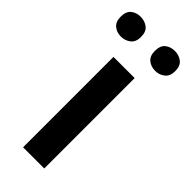

<svg xmlns="http://www.w3.org/2000/svg" viewBox="-264 -779 814 814"><g transform="rotate(45 142.5 -372.0)"><path d="M205 0H78V-542H205ZM-21 -684Q-21 -716 -3.5 -730Q14 -744 39 -744Q64 -744 82.5 -730Q101 -716 101 -684Q101 -654 82.5 -639.5Q64 -625 39 -625Q14 -625 -3.5 -639.5Q-21 -654 -21 -684ZM184 -684Q184 -716 201.5 -730Q219 -744 245 -744Q269 -744 287.5 -730Q306 -716 306 -684Q306 -654 287.5 -639.5Q269 -625 245 -625Q219 -625 201.5 -639.5Q184 -654 184 -684Z"/></g></svg>

Font: Noto Sans Meetei Mayek SemiBold
Style: Regular
Weight: 600
Designer: Monotype Design Team and Neelakash Kshetrimayum
Foundry: Monotype Imaging Inc.
Version: Version 2.002; ttfautohint (v1.8.4.7-5d5b)